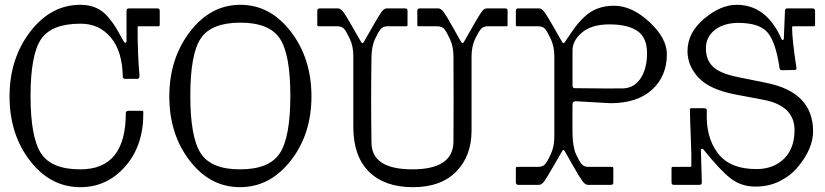

<svg xmlns="http://www.w3.org/2000/svg" viewBox="-20 -774 3453 804"><path d="M316.9 -753.9Q389.2 -753.9 431.6 -704.1Q454.1 -677.2 465.8 -657.7Q477.5 -638.2 499 -599.1Q502 -594.2 505.9 -595.2Q509.8 -596.2 509.8 -600.1V-729Q509.8 -738.8 520 -738.8H639.2Q648.9 -738.8 648.9 -729V-668.9Q648.9 -664.1 644 -664.1H561Q556.2 -664.1 556.2 -659.2Q556.2 -543.9 564 -459Q564.9 -443.8 555.2 -443.8H503.9Q494.1 -443.8 494.1 -454.1Q492.2 -560.1 443.4 -617.7Q394.5 -675.3 316.9 -674.8Q195.8 -674.8 151.9 -609.9Q107.9 -544.9 107.9 -372.1Q107.9 -199.2 151.9 -131.8Q195.8 -64.5 316.9 -64.9Q506.8 -64.9 506.8 -299.8Q506.8 -309.6 518.1 -310.1H575.2Q580.1 -310.1 580.1 -305.2Q582 -166 505.4 -78.1Q428.7 9.8 316.9 9.8Q190.9 9.8 105.5 -101.1Q20 -211.9 20 -370.1Q20 -528.3 106.4 -641.1Q192.9 -753.9 316.9 -753.9Z M985.8 -679.2Q864.7 -678.7 820.8 -613.3Q776.9 -547.9 776.9 -373.5Q776.9 -199.2 820.8 -131.8Q864.7 -64.5 985.8 -64.9Q1106.9 -64.9 1151.4 -131.8Q1195.8 -198.7 1195.8 -373Q1195.8 -547.4 1151.4 -613.3Q1106.9 -679.2 985.8 -679.2ZM1197.8 -641.6Q1284.2 -529.3 1284.2 -370.6Q1284.2 -211.9 1197.3 -101.1Q1110.4 9.8 984.9 9.8Q859.9 9.8 774.4 -101.1Q689 -211.9 689 -370.1Q689 -528.3 775.4 -641.1Q861.8 -753.9 986.8 -753.9Q1111.8 -753.9 1197.8 -641.6Z M2018.6 -738.8H2095.7Q2105.5 -738.8 2105.5 -729V-668.9Q2105.5 -664.1 2100.6 -664.1H2023.9Q2003.9 -664.1 1994.1 -652.8Q1984.4 -641.6 1969.2 -610.4Q1954.6 -579.1 1954.6 -537.1V-227.1Q1954.6 -121.1 1890.6 -55.7Q1827.1 9.8 1709 9.8Q1590.8 9.8 1525.4 -54.7Q1460 -119.1 1459.5 -241.2V-537.1Q1460 -579.1 1445.3 -610.4Q1430.7 -641.6 1420.9 -653.3Q1411.1 -664.1 1390.6 -664.1H1313.5Q1308.6 -664.1 1308.6 -668.9V-729Q1308.6 -738.8 1318.8 -738.8H1395.5Q1406.7 -738.8 1418.9 -722.2Q1431.2 -705.6 1492.7 -597.2Q1497.6 -589.4 1502.9 -597.2Q1514.2 -616.2 1540 -662.1Q1565.9 -708 1577.1 -723.6Q1588.9 -739.3 1599.6 -738.8H1676.8Q1686.5 -738.8 1686.5 -729V-668.9Q1686.5 -664.1 1681.6 -664.1H1604.5Q1584.5 -664.1 1574.7 -652.8Q1564.9 -641.6 1550.8 -611.8Q1536.6 -582 1535.6 -537.1Q1532.7 -356.9 1535.6 -176.8Q1536.1 -64.9 1707 -64.9Q1877.9 -64.9 1878.9 -181.2Q1879.9 -359.4 1878.9 -537.1Q1878.9 -579.1 1864.3 -610.4Q1849.6 -641.6 1839.8 -653.3Q1830.1 -664.1 1809.6 -664.1H1732.9Q1728 -664.1 1727.5 -668.9V-729Q1727.5 -738.8 1737.8 -738.8H1814.9Q1826.2 -739.3 1837.9 -723.6Q1849.6 -708 1875 -662.1Q1900.9 -616.2 1911.6 -597.2Q1916.5 -589.4 1921.9 -597.2Q1933.1 -616.2 1959 -662.1Q1984.9 -708 1996.1 -723.6Q2007.3 -739.3 2018.6 -738.8Z M2377.4 -562V-415Q2377.4 -405.3 2387.2 -404.8Q2541 -402.8 2587.9 -403.8Q2634.8 -404.8 2662.1 -445.3Q2689.5 -485.8 2689.5 -551.3Q2689.5 -616.7 2648.9 -644.5Q2607.4 -671.9 2532.2 -671.9Q2457 -671.9 2417 -637.7Q2377 -603.5 2377.4 -562ZM2543.5 -75.2Q2548.3 -75.2 2548.3 -69.8V-9.8Q2548.3 0 2538.6 0H2441.4Q2430.7 0 2418.9 -15.6Q2407.2 -31.2 2381.3 -77.1Q2355.5 -123 2344.2 -142.1Q2339.4 -149.9 2334.5 -142.1Q2323.2 -123 2296.9 -77.1Q2270.5 -31.2 2259.8 -15.6Q2248 0 2237.3 0H2150.4Q2140.6 0 2140.1 -9.8V-69.8Q2140.1 -74.7 2145.5 -75.2H2232.4Q2252.4 -75.2 2262.2 -85.9Q2272 -96.7 2286.6 -128.9Q2301.3 -160.2 2301.3 -202.1V-537.1Q2301.3 -579.1 2286.6 -610.4Q2272 -641.6 2262.2 -653.3Q2252.4 -664.1 2232.4 -664.1H2145.5Q2140.6 -664.1 2140.1 -668.9V-729Q2140.1 -738.8 2150.4 -738.8H2237.3Q2248 -739.3 2259.8 -723.6Q2271.5 -708 2297.4 -662.1Q2323.2 -616.2 2334.5 -597.2Q2339.4 -589.4 2345.2 -597.7Q2351.1 -606 2375.5 -642.1Q2399.9 -678.2 2427.2 -703.6Q2476.6 -750 2550.8 -750Q2626 -750 2699.2 -682.1Q2772.5 -614.3 2772.5 -546.9Q2772.5 -455.1 2710.4 -398.4Q2648.4 -341.8 2536.1 -341.8L2391.1 -350.1Q2377 -350.1 2377.4 -336.9Q2376.5 -272.5 2377.4 -214.8Q2378.4 -157.2 2392.6 -127Q2406.7 -96.7 2416.5 -85.9Q2426.3 -74.7 2446.3 -75.2Z M3064.9 -753.9Q3189.9 -753.9 3252.9 -609.9Q3255.9 -604.5 3258.8 -606.4Q3261.7 -608.9 3262.2 -610.8L3267.1 -729Q3267.1 -738.8 3276.9 -738.8H3382.8Q3392.6 -738.8 3393.1 -729V-668.9Q3393.1 -664.1 3388.2 -664.1H3301.8Q3296.9 -664.1 3296.9 -659.2Q3296.9 -608.4 3314.9 -491.2Q3316.9 -481.4 3308.1 -481L3253.9 -480Q3245.1 -480 3244.1 -490.2Q3229 -595.2 3195.3 -636.7Q3161.6 -678.2 3070.8 -678.2Q3010.3 -677.7 2973.1 -648.4Q2936 -619.1 2936 -571.3Q2936 -523.4 2965.3 -495.1Q2994.6 -466.3 3069.8 -451.2L3189.9 -426.8Q3384.8 -387.7 3384.8 -224.1Q3384.8 -151.4 3321.3 -75.2Q3292 -39.1 3245.6 -15.6Q3199.2 7.8 3141.1 7.3Q3083 6.8 3039.1 -27.3Q2995.1 -61.5 2925.8 -147.9Q2922.9 -151.9 2918.9 -150.9Q2915 -149.9 2915 -145L2918.9 -9.8Q2918.9 0 2909.2 0H2801.8Q2792 0 2792 -9.8V-69.8Q2792 -74.7 2796.9 -75.2H2870.1Q2875 -75.2 2875 -80.1Q2876 -121.1 2872.6 -200.7Q2869.1 -280.3 2869.1 -315.9Q2869.1 -320.8 2874 -320.8H2929.2Q2940.4 -320.8 2939.9 -310.1Q2934.1 -202.1 2984.9 -133.8Q3035.6 -65.4 3149.9 -65.9Q3220.7 -66.9 3264.2 -110.4Q3307.1 -153.8 3307.1 -229Q3307.1 -331.1 3177.7 -356L3062 -377.9Q2952.6 -398.4 2905.8 -448.2Q2858.9 -498 2858.9 -560.1Q2858.9 -636.7 2928.2 -695.3Q2997.6 -753.9 3064.9 -753.9Z"/></svg>

Font: BrevierViennese-Regular
Style: Regular
Weight: 400
Designer: Johannes Lang & Ellmer Stefan
Foundry: Johannes Lang & Ellmer Stefan
Version: Version 1.001;PS 001.001;hotconv 1.0.70;makeotf.lib2.5.58329